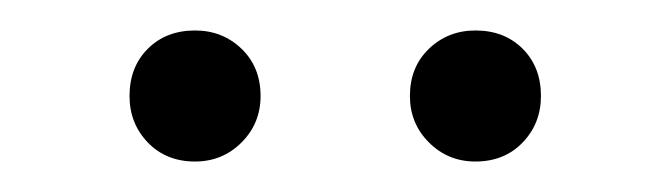

<svg xmlns="http://www.w3.org/2000/svg" viewBox="-20 -789 440 126"><path d="M335 -726Q335 -708 323 -695.5Q311 -683 292 -683Q274 -683 261.5 -695.5Q249 -708 249 -726Q249 -745 261.5 -757Q274 -769 292 -769Q311 -769 323 -757Q335 -745 335 -726ZM151 -726Q151 -708 138.5 -695.5Q126 -683 108 -683Q89 -683 77 -695.5Q65 -708 65 -726Q65 -745 77 -757Q89 -769 108 -769Q126 -769 138.5 -757Q151 -745 151 -726Z"/></svg>

Font: Hind Siliguri Light
Style: Regular
Weight: 300
Designer: Jyotish Sonowal
Foundry: Indian Type Foundry
Version: Version 1.001;PS 1.0;hotconv 1.0.86;makeotf.lib2.5.63406; tt